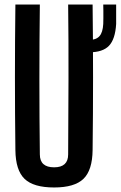

<svg xmlns="http://www.w3.org/2000/svg" viewBox="-20 -820 533 848"><path d="M219 8Q128 8 88.5 -30Q49 -68 48 -157Q44 -478 48 -800H156Q154 -640 154 -469Q154 -298 156 -138Q156 -81 219 -81Q281 -81 281 -138Q282 -298 282.5 -469Q283 -640 281 -800H389Q393 -478 389 -157Q388 -68 348.5 -30Q309 8 219 8ZM374 -589Q366 -589 357 -589.5Q348 -590 342 -591V-644Q350 -643 358 -642.5Q366 -642 373 -643Q405 -644 419.5 -660.5Q434 -677 436 -714Q436 -722 436.5 -739Q437 -756 436.5 -773Q436 -790 436 -800H493Q493 -791 493 -773.5Q493 -756 493 -739Q493 -722 493 -714Q489 -647 461.5 -618Q434 -589 374 -589Z"/></svg>

Font: Big Shoulders Display
Style: Bold
Weight: 700
Designer: Patric King
Foundry: XO Type Co
Version: Version 1.000; ttfautohint (v1.8.2)